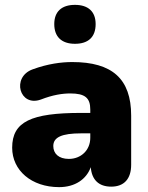

<svg xmlns="http://www.w3.org/2000/svg" viewBox="-20 -758 608 789"><path d="M288 -578C343 -578 373 -606 373 -659C373 -710 343 -738 288 -738C233 -738 203 -710 203 -659C203 -607 233 -578 288 -578ZM223 11C288 11 335 -21 353 -71C357 -19 386 9 437 9C490 9 519 -23 519 -81V-283C519 -434 441 -503 277 -503C232 -503 177 -496 114 -473C26 -441 60 -317 148 -349C197 -368 236 -374 269 -374C329 -374 351 -356 351 -308V-294H313C108 -294 30 -258 30 -151C30 -58 109 11 223 11ZM263 -105C221 -105 199 -127 199 -158C199 -194 234 -210 313 -210H351V-192C351 -140 312 -105 263 -105Z"/></svg>

Font: Nunito Black
Style: Regular
Weight: 900
Designer: Vernon Adams
Foundry: Vernon Adams
Version: Version 3.602